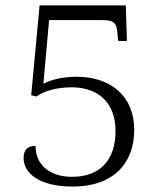

<svg xmlns="http://www.w3.org/2000/svg" viewBox="-20 -676 599 708"><path d="M248 12C398 12 475 -74 475 -197C475 -323 387 -393 262 -393C210 -393 165 -381 140 -367L161 -602H354C402 -602 410 -591 413 -553L416 -525H448L444 -656H126L95 -325L114 -320C145 -342 192 -354 245 -354C343 -354 406 -296 406 -194C406 -83 347 -24 245 -24C164 -24 111 -68 111 -138C82 -138 67 -124 67 -93C67 -42 118 12 248 12Z"/></svg>

Font: Noto Serif Telugu Light
Style: Regular
Weight: 300
Designer: Jelle Bosma - Monotype Design Team
Foundry: Monotype Imaging Inc.
Version: Version 2.005